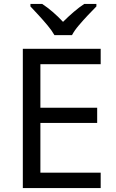

<svg xmlns="http://www.w3.org/2000/svg" viewBox="-20 -964 596 984"><path d="M496 0H97V-714H496V-635H187V-412H478V-334H187V-79H496ZM259 -784Q246 -807 224 -833.5Q202 -860 178 -886Q154 -912 136 -931V-944H196Q222 -927 250 -903Q278 -879 303 -852Q330 -879 358 -903Q386 -927 412 -944H474V-931Q455 -912 430.5 -886Q406 -860 383.5 -833.5Q361 -807 349 -784Z"/></svg>

Font: Noto Sans Manichaean
Style: Regular
Weight: 400
Designer: Monotype Design Team
Foundry: Monotype Imaging Inc.
Version: Version 2.005; ttfautohint (v1.8.4.7-5d5b)